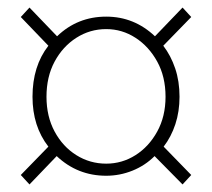

<svg xmlns="http://www.w3.org/2000/svg" viewBox="-20 -617 561 508"><path d="M58 -129 35 -154 108 -229Q66 -283 66 -361Q66 -442 108 -496L35 -572L58 -597L131 -521Q185 -573 261 -573Q335 -573 390 -521L463 -597L486 -572L412 -496Q432 -470 443.5 -436Q455 -402 455 -361Q455 -322 444 -288.5Q433 -255 413 -229L486 -154L463 -129L389 -204Q364 -179 330.5 -165.5Q297 -152 261 -152Q185 -152 130 -204ZM261 -184Q303 -184 338.5 -206.5Q374 -229 396 -269Q418 -309 418 -361Q418 -414 396 -454Q374 -494 338.5 -517Q303 -540 261 -540Q218 -540 182 -517Q146 -494 124.5 -454Q103 -414 103 -361Q103 -309 124.5 -269Q146 -229 182 -206.5Q218 -184 261 -184Z"/></svg>

Font: Noto Sans JP
Style: Regular
Weight: 100
Designer: Ryoko NISHIZUKA 西塚涼子 (kana, bopomofo & ideographs); Paul D. Hunt (Latin, Greek & Cyrillic); Sandoll Communications 산돌커뮤니
Foundry: Adobe
Version: Version 2.004;hotconv 1.0.118;makeotfexe 2.5.65603